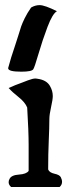

<svg xmlns="http://www.w3.org/2000/svg" viewBox="-20 -749 284 769"><path d="M208 -704.1Q190.4 -694.3 170.4 -641.6Q150.4 -588.9 134.3 -533.7Q118.2 -478.5 113.3 -471.7Q107.4 -461.9 65.4 -461.9Q12.7 -461.9 12.7 -475.6V-476.6Q22.5 -514.6 41 -568.4Q46.9 -585 53.7 -607.9Q60.5 -630.9 64.9 -643.6Q69.3 -656.2 79.1 -676.3Q88.9 -696.3 104.5 -718.8Q121.1 -728.5 138.7 -728.5Q159.2 -728.5 208 -704.1ZM14.6 -396.5Q40 -408.2 70.3 -418.9Q72.3 -419.9 91.8 -427.2Q111.3 -434.6 122.1 -434.6Q124 -434.6 126.5 -434.1Q128.9 -433.6 129.9 -433.6Q166 -428.7 179.7 -405.3Q191.4 -385.7 191.4 -364.3Q191.4 -350.6 184.6 -320.3Q177.7 -290 177.7 -271.5Q177.7 -239.3 175.3 -186Q172.9 -132.8 172.9 -70.3Q177.7 -57.6 198.2 -53.2Q218.8 -48.8 223.6 -39.1Q228.5 -29.3 228.5 -20.5Q228.5 -8.8 218.8 0H24.4Q14.6 -8.8 14.6 -19.5Q14.6 -26.4 18.6 -33.2Q26.4 -47.9 56.2 -49.8Q85.9 -51.8 94.7 -64.5V-106.4V-168Q94.7 -222.7 88.9 -318.4Q80.1 -339.8 54.7 -359.9Q29.3 -379.9 14.6 -396.5Z"/></svg>

Font: LPEducational
Style: Medium
Weight: 500
Designer: Based on Essays1743, by John Stracke, which says:

Based on the typeface in a 1743 English translation of the essays of 
Version: Version 001.204